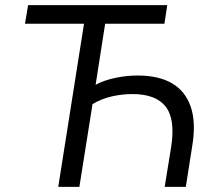

<svg xmlns="http://www.w3.org/2000/svg" viewBox="-20 -725 835 745"><path d="M206 0 306 -633H77L89 -705H629L618 -633H388L351 -396Q382 -413 426 -422.5Q470 -432 514 -432Q595 -432 647 -402Q699 -372 720 -311Q741 -250 726 -159L701 0H619L644 -154Q661 -262 623 -311Q585 -360 494 -360Q454 -360 414 -351Q374 -342 339 -321L288 0Z"/></svg>

Font: Nunito Sans 10pt SemiCondensed
Style: Italic
Weight: 400
Width: 4
Italic angle: -9°
Designer: Vernon Adams
Foundry: Vernon Adams
Version: Version 3.101;gftools[0.9.27]